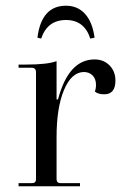

<svg xmlns="http://www.w3.org/2000/svg" viewBox="-20 -652 429 672"><path d="M211 -632Q252 -632 278 -603Q304 -574 311 -520L296 -517Q275 -582 211 -582Q146 -582 124 -517L111 -520Q125 -632 211 -632ZM45 0V-11H92Q106 -11 106 -25V-399Q106 -415 90 -415H45V-426H71Q146 -426 178 -438V-304H183Q220 -444 311 -444Q343 -444 363.5 -423Q384 -402 384 -370Q384 -322 345 -322Q322 -322 312 -332Q316 -342 316 -355Q316 -376 304 -388Q292 -400 273 -400Q230 -399 204 -337Q178 -275 178 -172V-25Q178 -11 192 -11H260V0Z"/></svg>

Font: Arapey Regular-Display
Style: Regular
Weight: 400
Designer: Eduardo Rodriguez Tunni
Foundry: Eduardo Rodriguez Tunni
Version: Version 4.000